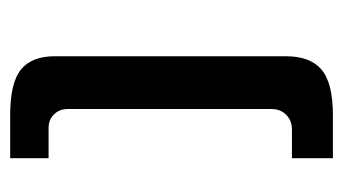

<svg xmlns="http://www.w3.org/2000/svg" viewBox="-164 -412 655 366"><g transform="rotate(-90 163.0 -229.5)"><path d="M43.9 0H98.6Q115.7 0 126.7 -11Q137.7 -22 137.7 -39.1V-427.2Q137.7 -443.4 127.4 -453.6Q117.2 -463.9 101.6 -463.9H43.9V-537.1H126Q187.5 -537.1 212.9 -516.6Q238.3 -496.1 238.3 -451.7V-12.2Q238.3 35.2 212.6 56.6Q187 78.1 126 78.1H43.9Z"/></g></svg>

Font: Squarish Sans CT
Style: RegularSC
Weight: 400
Version: Version 0.9